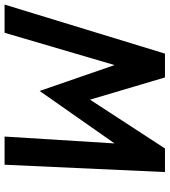

<svg xmlns="http://www.w3.org/2000/svg" viewBox="23 -769 740 838"><g transform="rotate(90 393.0 -350.0)"><path d="M208 -700H312L409 -373L622 -700H725L693 0H570L600 -480L371 -153L258 -480L117 0H-6Z"/></g></svg>

Font: Cabin SemiBold
Style: Italic
Weight: 600
Italic angle: -7°
Designer: Pablo Impallari
Foundry: Pablo Impallari. http://www.impallari.com Igino Marini. http://www.ikern.com
Version: Version 2.200